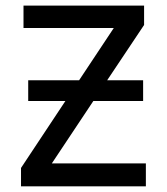

<svg xmlns="http://www.w3.org/2000/svg" viewBox="-20 -658 590 678"><path d="M79.6 -374.5H259.3L381.8 -559.1H63V-638.2H488.8V-569.8L358.4 -374.5H485.4V-301.3H309.6L163.1 -81.1H495.1V0H54.2V-64.9L210.9 -301.3H79.6Z"/></svg>

Font: Code New Roman
Style: Regular
Weight: 400
Monospace: yes
Designer: Sam Radian
Foundry: Code New Roman
Version: Version 2.00 November 29, 2014